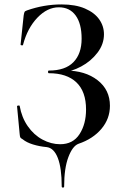

<svg xmlns="http://www.w3.org/2000/svg" viewBox="-20 -656 569 868"><path d="M191 9Q158 6 129 -3Q100 -12 83 -26Q74 -31 72 -34.5Q70 -38 69 -49L57 -176Q57 -178 62.5 -179Q68 -180 69 -177Q78 -125 105.5 -85.5Q133 -46 172 -25Q211 -4 252 -4Q310 -4 339.5 -49.5Q369 -95 369 -161Q369 -242 325.5 -283.5Q282 -325 201 -325Q197 -325 197 -331Q197 -337 201 -337Q275 -337 312 -375Q349 -413 349 -481Q349 -549 322 -586Q295 -623 246 -623Q194 -623 149 -576Q104 -529 84 -453Q83 -450 78 -451Q73 -452 73 -454L87 -586Q89 -598 91 -602Q93 -606 102 -609Q179 -636 258 -636Q321 -636 364 -617.5Q407 -599 428.5 -568.5Q450 -538 450 -501Q450 -456 420.5 -417.5Q391 -379 347 -355.5Q303 -332 263 -329L277 -337Q365 -337 421 -293.5Q477 -250 477 -178Q477 -119 438.5 -73.5Q400 -28 335 -6Q308 4 289 54.5Q270 105 270 187Q270 192 264.5 192Q259 192 259 187Q259 104 241.5 58.5Q224 13 191 9Z"/></svg>

Font: Cormorant Garamond SemiBold
Style: Regular
Weight: 600
Designer: Christian Thalmann (Catharsis Fonts)
Foundry: Catharsis Fonts
Version: Version 4.000